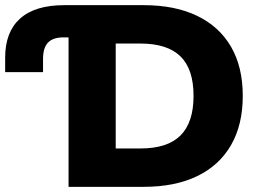

<svg xmlns="http://www.w3.org/2000/svg" viewBox="-20 -725 1008 745"><path d="M246 0V-580H227Q186 -580 166.5 -560Q147 -540 147 -496V-445H0V-501Q0 -601 58 -653Q116 -705 230 -705H537Q659 -705 745 -663.5Q831 -622 876.5 -543.5Q922 -465 922 -353Q922 -241 876.5 -162Q831 -83 745 -41.5Q659 0 537 0ZM429 -149H526Q630 -149 680.5 -199.5Q731 -250 731 -353Q731 -457 680 -506.5Q629 -556 526 -556H429Z"/></svg>

Font: Nunito Sans 12pt ExtraLight 12pt Black
Style: Regular
Weight: 900
Version: Version 3.101;gftools[0.9.27]